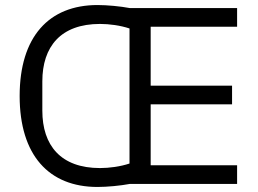

<svg xmlns="http://www.w3.org/2000/svg" viewBox="-20 -730 1025 762"><path d="M921 0V-74H578V-316H901V-390H578V-624H921V-698H495C458 -705 406 -710 367 -710C174 -710 58 -584 58 -349C58 -114 174 12 367 12C406 12 458 7 495 0ZM377 -63C221 -63 148 -153 148 -291V-407C148 -545 221 -635 377 -635C414 -635 458 -629 494 -617V-81C458 -69 414 -63 377 -63Z"/></svg>

Font: IBM Plex Thai Looped
Style: Regular
Weight: 400
Designer: Mike Abbink, Paul van der Laan, Pieter van Rosmalen, Ben Mitchell, Mark Frömberg
Foundry: Bold Monday
Version: Version 1.0